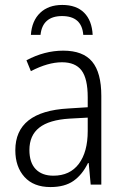

<svg xmlns="http://www.w3.org/2000/svg" viewBox="-20 -747 504 777"><path d="M390 -359V0H347L339 -87H336Q313 -40 277.5 -15Q242 10 184 10Q116 10 79 -31Q42 -72 42 -139Q42 -296 256 -308L335 -313V-353Q335 -429 310 -462Q285 -495 231 -495Q174 -495 105 -459L87 -503Q160 -542 236 -542Q316 -542 353 -497.5Q390 -453 390 -359ZM262 -267Q179 -262 139 -230.5Q99 -199 99 -140Q99 -89 124.5 -62.5Q150 -36 196 -36Q263 -36 299 -84Q335 -132 335 -217V-271ZM355 -606H317Q311 -682 231 -682Q192 -682 170 -663Q148 -644 144 -606H105Q109 -663 142.5 -695Q176 -727 232 -727Q289 -727 320.5 -695.5Q352 -664 355 -606Z"/></svg>

Font: Noto Sans UI NarrowLight
Style: Regular
Weight: 300
Width: 4
Designer: Monotype Design Team
Foundry: Monotype Imaging Inc.
Version: Version 1.001